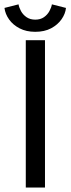

<svg xmlns="http://www.w3.org/2000/svg" viewBox="-53 -840 316 860"><path d="M62.5 -660H148.5V0H62.5ZM105 -697.5Q64.5 -697.5 34.8 -713Q5 -728.5 -12.2 -752.8Q-29.5 -777 -33 -804.5L30 -820.5Q32.5 -806 41.2 -790Q50 -774 66 -763Q82 -752 105 -752Q128 -752 143.8 -763Q159.5 -774 168.2 -790Q177 -806 179.5 -820.5L242.5 -804.5Q240 -778.5 222.8 -753.8Q205.5 -729 175.8 -713.2Q146 -697.5 105 -697.5Z"/></svg>

Font: League Spartan Thin
Style: Regular
Weight: 400
Version: Version 2.002